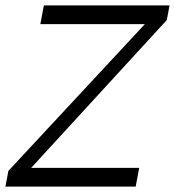

<svg xmlns="http://www.w3.org/2000/svg" viewBox="-56 -689 646 709"><path d="M-36 0H445L458 -69H59L560 -615L570 -669H106L93 -600H479L-25 -58Z"/></svg>

Font: KpSans
Style: Italic
Weight: 400
Italic angle: -11°
Version: Version 0.66